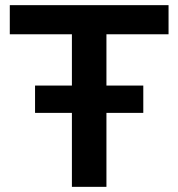

<svg xmlns="http://www.w3.org/2000/svg" viewBox="-20 -725 691 745"><path d="M259 0V-592H18V-705H634V-592H393V0ZM116 -287V-393H536V-287Z"/></svg>

Font: Nunito Sans 9pt
Style: Bold
Weight: 700
Version: Version 3.101;gftools[0.9.27]